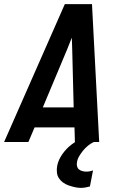

<svg xmlns="http://www.w3.org/2000/svg" viewBox="-39 -690 609 933"><path d="M-19 0 276 -670H408L443 0H325L323 -71H129L99 0ZM169 -168H319L312 -447Q312 -462 311 -477Q310 -492 310 -507Q304 -492 298 -477Q292 -462 286 -447ZM355 223Q339 223 324 219.5Q309 216 294.5 211Q280 206 267.5 197Q255 188 247 175.5Q239 163 237.5 147Q236 131 239 115Q245 86 264 59Q283 32 308.5 12.5Q334 -7 364 -19Q394 -31 424 -36L417 0Q402 7 388.5 18Q375 29 364.5 42Q354 55 345.5 69.5Q337 84 335 99Q333 109 335.5 118.5Q338 128 345 133.5Q352 139 361.5 141.5Q371 144 381 144Q389 144 397 142.5Q405 141 413 138L398 216Q387 219 376 221Q365 223 355 223Z"/></svg>

Font: Lode Term
Style: Bold Italic
Weight: 700
Italic angle: -11°
Monospace: yes
Designer: Belleve Invis
Foundry: Belleve Invis
Version: Version 29.2.0